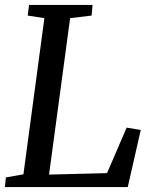

<svg xmlns="http://www.w3.org/2000/svg" viewBox="-20 -763 624 783"><path d="M0 0 4 -39.5 75.5 -52 161 -689 93 -699.5 98.5 -743H357.5L353.5 -699.5L266 -689L180 -51L416.5 -57L496.5 -242.5L554 -233L501 0Z"/></svg>

Font: Merriweather 20pt
Style: Italic
Weight: 400
Italic angle: -7.8°
Version: Version 2.101